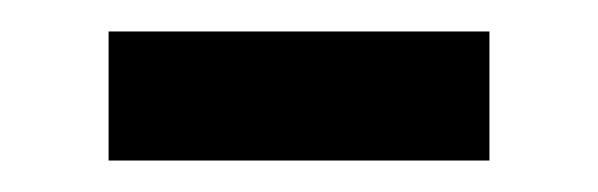

<svg xmlns="http://www.w3.org/2000/svg" viewBox="-20 -358 380 122"><path d="M49 -338H291V-256H49Z"/></svg>

Font: lhindi05
Style: Book
Weight: 400
Designer: Jelle Bosma - Monotype Design Team
Foundry: Monotype Imaging Inc.
Version: Version 2.003